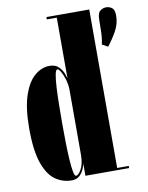

<svg xmlns="http://www.w3.org/2000/svg" viewBox="-85 -812 681 883"><g transform="rotate(-10 255.0 -370.0)"><path d="M177.5 10Q137 10 102.8 -13.5Q68.5 -37 47.5 -95.5Q26.5 -154 26.5 -259Q26.5 -354 46.5 -413Q66.5 -472 99 -499.2Q131.5 -526.5 168 -526.5Q196 -526.5 211.2 -510.8Q226.5 -495 232.8 -477.8Q239 -460.5 240 -455.5V-739H193.5V-750H393.5V-10H447.5V0H243.5V-57.5Q242 -48.5 235.5 -32.2Q229 -16 215.2 -3Q201.5 10 177.5 10ZM422.5 -581.5Q428.5 -605.5 429.5 -636.8Q430.5 -668 430.5 -695Q430.5 -727 443.5 -736.8Q456.5 -746.5 471.5 -746.5Q486.5 -746.5 498.5 -737.5Q510.5 -728.5 510.5 -700.5Q510.5 -663 491 -628.5Q471.5 -594 449.5 -566.5ZM201 -7.5Q212.5 -7.5 226 -31.5Q239.5 -55.5 240 -96.5V-404.5Q239 -430.5 231.8 -453.2Q224.5 -476 216 -490.2Q207.5 -504.5 201 -504.5Q194 -504.5 189.8 -482.8Q185.5 -461 183.5 -425Q181.5 -389 180.8 -345.2Q180 -301.5 180 -257.5Q180 -213.5 180.8 -169.2Q181.5 -125 183.8 -88.5Q186 -52 190.2 -29.8Q194.5 -7.5 201 -7.5Z"/></g></svg>

Font: Imbue 100pt Black
Style: Regular
Weight: 900
Designer: Tyler Finck
Foundry: Etcetera Type Company
Version: Version 1.102; ttfautohint (v1.8.3)